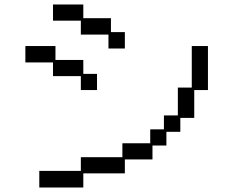

<svg xmlns="http://www.w3.org/2000/svg" viewBox="-20 -807 1040 855"><path d="M340 -715H216V-787H351V-726H474V-664H536V-591H463V-653H340ZM155 -46H340V-107H525V-169H649V-231H710V-293H772V-417H834V-602H906V-406H845V-282H783V-220H721V-159H659V-97H536V-35H351V28H155ZM216 -529H93V-602H227V-540H351V-478H412V-406H340V-468H216Z"/></svg>

Font: DotGothic16
Style: Regular
Weight: 400
Designer: Fontworks Inc.
Foundry: Fontworks Inc.
Version: Version 1.100